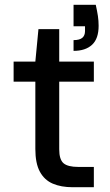

<svg xmlns="http://www.w3.org/2000/svg" viewBox="-20 -784 460 804"><path d="M284 0Q236 0 201 -15Q166 -30 147 -65Q128 -100 128 -160V-442H37V-526H128L141 -662H228V-526H373V-442H228V-159Q228 -116 246 -100.5Q264 -85 308 -85H373V0ZM288 -571V-616Q313 -616 324.5 -625.5Q336 -635 336 -654V-674H288V-764H381Q387 -737 390 -717Q393 -697 393 -676Q393 -622 365.5 -596.5Q338 -571 288 -571Z"/></svg>

Font: DM Sans 9pt Medium
Style: Regular
Weight: 500
Version: Version 4.004;gftools[0.9.30]